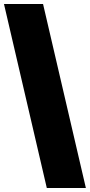

<svg xmlns="http://www.w3.org/2000/svg" viewBox="-20 -828 453 968"><path d="M216 120 0 -808H197L413 120Z"/></svg>

Font: Encode Sans SemiCondensed Black
Style: Regular
Weight: 900
Width: 4
Designer: Multiple Designers
Foundry: Impallari Type
Version: Version 2.000